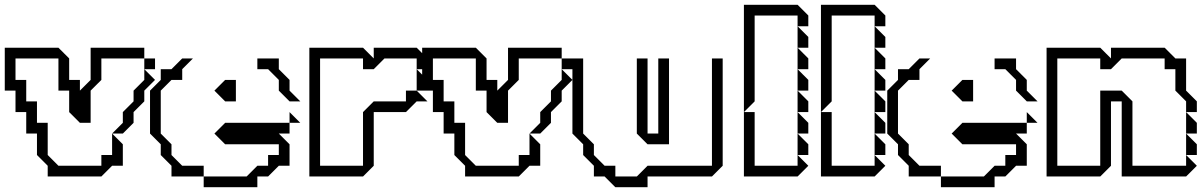

<svg xmlns="http://www.w3.org/2000/svg" viewBox="-20 -740 5038 805"><path d="M585 -450V-495H630V-450ZM450 -180 495 -225V-270L540 -315V-360L585 -405V-450L630 -405L585 -360V-315L540 -270V-225L495 -180ZM135 -90V-180H90V-270H45V-360H0V-540H225L270 -495V-405H315V-360L360 -405V-540H585V-495H405V-405L360 -360V-225H315L270 -270V-360H225V-495H45V-405H90V-315H135V-225H180V-90L225 -45H405V-90H450V-180L495 -135V-45H450L405 0H180V-45Z M1059 -450V-495H1149V-450L1194 -405V-360L1239 -315H1194L1149 -360V-405L1104 -450ZM699 0V-45L654 -90V-135L609 -180V-360L654 -405V-450H699L744 -495H789L744 -450V-405H699L654 -360V-180L699 -135V-90L744 -45H834V0ZM924 -315 879 -360 924 -405H969V-315ZM1194 -225V-270L1239 -225ZM834 45V0H1014L1059 -45H1104V-90H1149V-135H924L879 -180L924 -225H1194V-180H1149L1194 -135V-45H1149L1104 0H1059V45Z M1727 -360V-450L1772 -405V-360ZM1277 0V-540H1502L1547 -495V-540H1727L1772 -495V-450H1727V-495H1592L1547 -450H1502V-495H1322V-45H1502V-270L1547 -315H1682V-360H1727L1772 -315H1727L1682 -270H1547V-45L1502 0Z M2335 -450V-495H2380V-450ZM2200 -180 2245 -225V-270L2290 -315V-360L2335 -405V-450L2380 -405L2335 -360V-315L2290 -270V-225L2245 -180ZM1885 -90V-180H1840V-270H1795V-360H1750V-540H1975L2020 -495V-405H2065V-360L2110 -405V-540H2335V-495H2155V-405L2110 -360V-225H2065L2020 -270V-360H1975V-495H1795V-405H1840V-315H1885V-225H1930V-90L1975 -45H2155V-90H2200V-180L2245 -135V-45H2200L2155 0H1930V-45Z M2650 -180V-495H2695V-180H2740V-495H2785V-135H2695ZM2470 0V-45L2425 -90V-135L2380 -180V-495H2425V-180L2470 -135V-90L2515 -45H2560V0H2650L2695 -45H2965V-495H3010V-45L2965 0H2695V45H2560L2515 0Z M3324 -540V-630L3369 -585V-540ZM3324 -450V-540L3369 -495V-450ZM3099 -270V-720H3324L3369 -675V-630H3324V-675H3144V-315ZM3324 -360V-450L3369 -405V-360ZM3324 -270V-360L3369 -315V-270ZM3324 -180V-270L3369 -225V-180ZM3324 -90V-180L3369 -135V-90ZM3099 0V-270H3144V-45H3324V-90L3369 -45L3324 0Z M3647 -540V-630L3692 -585V-540ZM3647 -450V-540L3692 -495V-450ZM3422 -270V-720H3647L3692 -675V-630H3647V-675H3467V-315ZM3647 -360V-450L3692 -405V-360ZM3647 -270V-360L3692 -315V-270ZM3647 -180V-270L3692 -225V-180ZM3647 -90V-180L3692 -135V-90ZM3422 0V-270H3467V-45H3647V-90L3692 -45L3647 0Z M4150 -450V-495H4240V-450L4285 -405V-360L4330 -315H4285L4240 -360V-405L4195 -450ZM3790 0V-45L3745 -90V-135L3700 -180V-360L3745 -405V-450H3790L3835 -495H3880L3835 -450V-405H3790L3745 -360V-180L3790 -135V-90L3835 -45H3925V0ZM4015 -315 3970 -360 4015 -405H4060V-315ZM4285 -225V-270L4330 -225ZM3925 45V0H4105L4150 -45H4195V-90H4240V-135H4015L3970 -180L4015 -225H4285V-180H4240L4285 -135V-45H4240L4195 0H4150V45Z M4953 -180V-270L4998 -225V-180ZM4953 -90V-180L4998 -135V-90ZM4368 0V-540H4593L4638 -495V-540H4863L4908 -495H4953V-360L4998 -315V-270H4953V-315L4908 -360V-450H4863V-495H4683L4638 -450H4593V-495H4413V-45H4593V-360H4683L4728 -315V-45H4953V-90L4998 -45L4953 0H4683V-315H4638V-45L4593 0Z"/></svg>

Font: Rubik Iso
Style: Regular
Weight: 400
Designer: Hubert and Fischer, NaN
Foundry: Hubert and Fischer, NaN
Version: Version 2.200